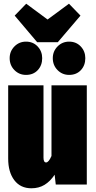

<svg xmlns="http://www.w3.org/2000/svg" viewBox="-20 -993 514 1033"><path d="M447 0H280L274 -53Q250 -17 219.5 1.5Q189 20 149 20Q90 20 57 -23.5Q24 -67 24 -140V-534H214V-145Q214 -119 228 -119Q242 -119 257 -154V-534H447ZM351 -973 413 -909 291 -766H180L59 -909L121 -973L236 -888ZM207 -680Q207 -641 183 -615.5Q159 -590 120 -590Q83 -590 57.5 -616Q32 -642 32 -680Q32 -717 57.5 -743Q83 -769 120 -769Q158 -769 182.5 -743Q207 -717 207 -680ZM439 -680Q439 -641 415 -615.5Q391 -590 352 -590Q315 -590 289.5 -616Q264 -642 264 -680Q264 -717 289.5 -743Q315 -769 352 -769Q390 -769 414.5 -743Q439 -717 439 -680Z"/></svg>

Font: Fira Sans Extra Condensed Black
Style: Regular
Weight: 900
Width: 1
Designer: Carrois Corporate & Edenspiekermann AG
Foundry: Carrois Corporate GbR & Edenspiekermann AG
Version: Version 4.203